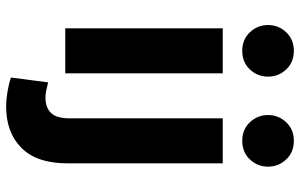

<svg xmlns="http://www.w3.org/2000/svg" viewBox="-200 -602 999 640"><g transform="rotate(90 300.0 -282.5)"><path d="M75 0V-525H225V0ZM64 -676Q64 -711 88 -736.5Q112 -762 150 -762Q188 -762 212 -736.5Q236 -711 236 -676Q236 -641 212 -615.5Q188 -590 150 -590Q112 -590 88 -615.5Q64 -641 64 -676ZM239 181 255 57Q271 61 282.5 63.5Q294 66 306 66Q338 66 356.5 48Q375 30 375 -16V-525H525V-8Q525 95 473.5 146Q422 197 336 197Q313 197 286 192.5Q259 188 239 181ZM364 -676Q364 -711 388 -736.5Q412 -762 450 -762Q488 -762 512 -736.5Q536 -711 536 -676Q536 -641 512 -615.5Q488 -590 450 -590Q412 -590 388 -615.5Q364 -641 364 -676Z"/></g></svg>

Font: Radio Canada
Style: Regular
Weight: 400
Designer: Charles Daoud, Etienne Aubert Bonn, Alexandre Saumier Demers, Jacques Le Bailly
Foundry: Radio-Canada
Version: Version 2.104;gftools[0.9.28.dev5+ged2979d]